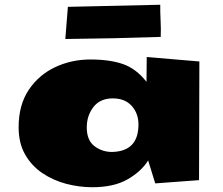

<svg xmlns="http://www.w3.org/2000/svg" viewBox="-20 -766 936 805"><path d="M366.7 19Q312 19 257.3 4.6Q202.6 -9.8 157.5 -40.3Q112.3 -70.8 85.2 -118.4Q58.1 -166 58.1 -232.4Q58.1 -325.7 100.3 -388.9Q142.6 -452.1 211.2 -484.4Q279.8 -516.6 358.9 -516.6Q440.4 -516.6 495.8 -497.3Q551.3 -478 594.2 -422.9L595.2 -526.9L815.9 -508.3L814.5 -10.7L630.9 2.9L601.1 -93.3Q572.8 -47.4 515.1 -14.2Q457.5 19 366.7 19ZM449.7 -128.9Q560.5 -131.3 560.5 -244.1Q560.5 -290.5 532.2 -322Q503.9 -353.5 453.1 -353.5Q399.9 -353.5 371.8 -317.4Q343.8 -281.2 343.8 -231.9Q343.8 -177.7 376 -153.3Q408.2 -128.9 449.7 -128.9ZM253.9 -602.5 264.6 -737.3 651.9 -746.1Q651.4 -717.8 653.3 -680.2Q655.3 -642.6 653.8 -611.3Q553.7 -607.9 454.1 -605.7Q354.5 -603.5 253.9 -602.5Z"/></svg>

Font: Seymour One
Style: Regular
Weight: 400
Designer: Vernon Adams
Foundry: Vernon Adams
Version: Version 1.100; ttfautohint (v1.8.4.7-5d5b);gftools[0.9.33]